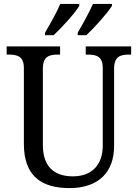

<svg xmlns="http://www.w3.org/2000/svg" viewBox="-20 -951 704 981"><path d="M377 -784V-771H421C463 -810 531 -886 552 -921V-931H455C435 -886 404 -830 377 -784ZM210 -784V-771H254C296 -810 365 -886 385 -921V-931H288C269 -886 237 -830 210 -784ZM335 10C484 10 563 -72 563 -205V-600C563 -663 596 -672 638 -672H650V-714H418V-672H430C472 -672 505 -663 505 -604V-207C505 -116 456 -50 352 -50C263 -50 199 -94 199 -210V-600C199 -663 232 -672 275 -672H287V-714H14V-672H26C68 -672 102 -663 102 -604V-216C102 -53 190 10 335 10Z"/></svg>

Font: Noto Serif Ethiopic SemiCondensed
Style: Regular
Weight: 400
Width: 4
Designer: Monotype Design Team
Foundry: Monotype Imaging Inc.
Version: Version 2.102